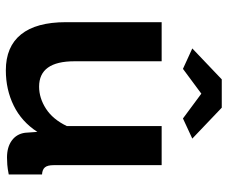

<svg xmlns="http://www.w3.org/2000/svg" viewBox="-81 -689 780 658"><g transform="rotate(90 309.0 -360.0)"><path d="M146 -629 252 -730H349L455 -629L386 -597L301 -660L216 -597ZM221 10Q140 10 98 -42Q56 -94 56 -196V-524H190V-225Q190 -104 277 -104Q316 -104 352.5 -127.5Q389 -151 412 -199V-524H546V-154Q546 -133 553.5 -124Q561 -115 578 -114V0Q558 4 544.5 5Q531 6 520 6Q484 6 461.5 -10.5Q439 -27 435 -56L432 -98Q397 -44 342 -17Q287 10 221 10Z"/></g></svg>

Font: Oxford Sans
Style: Bold
Weight: 700
Designer: Matt McInerney, Pablo Impallari, Rodrigo Fuenzalida
Foundry: Matt McInerney, Pablo Impallari, Rodrigo Fuenzalida
Version: Version 3.000g; ttfautohint (v1.5) -l 8 -r 28 -G 28 -x 14 -D